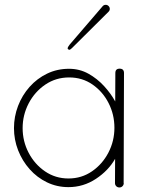

<svg xmlns="http://www.w3.org/2000/svg" viewBox="-20 -786 603 812"><path d="M273.4 -575.2Q272.5 -575.2 269.3 -576.9Q266.1 -578.6 266.1 -581.1Q266.1 -586.9 274.9 -597.7L415 -760.7Q419.9 -765.6 427.2 -765.6Q434.1 -765.6 439.2 -760.5Q444.3 -755.4 444.3 -748.5Q444.3 -741.7 439.5 -736.8L284.2 -582.5Q276.4 -575.2 273.4 -575.2ZM485.8 -495.6Q504.4 -495.6 504.4 -477.1L502.9 -11.7H503.4Q503.4 -3.9 498 1.5Q492.7 6.8 484.9 6.8Q477.1 6.8 471.7 1.5Q466.3 -3.9 466.3 -11.7V-12.2L466.8 -114.3Q438.5 -64.5 385.5 -29.5Q332.5 5.4 269.5 5.4Q220.7 5.4 178.7 -14.9Q136.7 -35.2 105.5 -70.3Q74.2 -105.5 56.6 -150.4Q39.1 -195.3 39.1 -244.1Q39.1 -293 56.4 -338.1Q73.7 -383.3 105.2 -418.7Q136.7 -454.1 179.2 -474.6Q221.7 -495.1 272 -495.1Q316.4 -495.1 353.8 -474.4Q391.1 -453.6 420.2 -421.9Q449.2 -390.1 467.3 -356.9L467.8 -477.1Q467.8 -495.6 485.8 -495.6ZM463.9 -245.6Q463.9 -301.8 439.2 -350.1Q414.6 -398.4 371.3 -428.5Q328.1 -458.5 272.5 -458.5Q216.3 -458.5 171.6 -428.2Q127 -397.9 101.3 -348.9Q75.7 -299.8 75.7 -244.1Q75.7 -188.5 101.1 -139.9Q126.5 -91.3 170.4 -61.3Q214.4 -31.2 269.5 -31.2Q325.2 -31.2 369.1 -61.5Q413.1 -91.8 438.5 -140.6Q463.9 -189.5 463.9 -245.6Z"/></svg>

Font: Manjari Thin
Style: Regular
Weight: 100
Designer: Santhosh Thottingal <santhosh.thottingal@gmail.com>
Version: Version 2.000